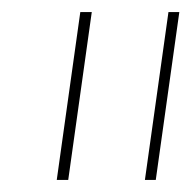

<svg xmlns="http://www.w3.org/2000/svg" viewBox="-20 -717 317 318"><path d="M74 -419 113 -697H132L93 -419ZM220 -419 259 -697H277L238 -419Z"/></svg>

Font: Hanken Grotesk Thin
Style: Italic
Weight: 250
Italic angle: -8°
Designer: Alfredo Marco Pradil
Foundry: Hanken Design Co.
Version: Version 3.013